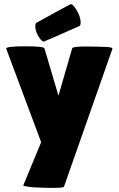

<svg xmlns="http://www.w3.org/2000/svg" viewBox="-20 -731 577 933"><path d="M93 170 180 -40 10 -495Q10 -506 102 -506Q193 -506 196 -496L264 -266L331 -497Q336 -505 397 -505Q446 -505 492 -503Q526 -502 526 -495V-493L291 176Q290 182 237 182Q183 182 138 179Q93 174 93 170ZM170 -549Q154 -574 152 -596Q150 -618 158 -621Q321 -711 324 -711Q334 -711 349 -687Q372 -652 372 -621Q372 -610 367 -605Q196 -529 193 -529Q184 -529 170 -549Z"/></svg>

Font: FC Lilita One
Style: Regular
Weight: 400
Designer: Juan Montoreano
Foundry: Juan Montoreano
Version: Version 1.002